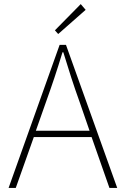

<svg xmlns="http://www.w3.org/2000/svg" viewBox="-20 -917 614 937"><path d="M248 -769 264 -751 398 -869 374 -897ZM145 -248H427L514 0H552L302 -698H271L22 0H57ZM369 -418 417 -279H155L204 -418Q227 -482 246 -539Q265 -596 285 -662H289Q309 -596 327.5 -539Q346 -482 369 -418Z"/></svg>

Font: Spoqa Han Sans Neo Thin
Style: Regular
Weight: 100
Designer: [Spoqa Han Sans Neo] Dong-huui Kim  Younghwa Kang  Yujin Lee  [Noto Sans] Ryoko NISHIZUKA  (kana & ideographs); Paul D. 
Foundry: Spoqa (http://www.spoqa-han-sans.com)
Version: Version 1.100;hotconv 1.0.109;makeotfexe 2.5.65596